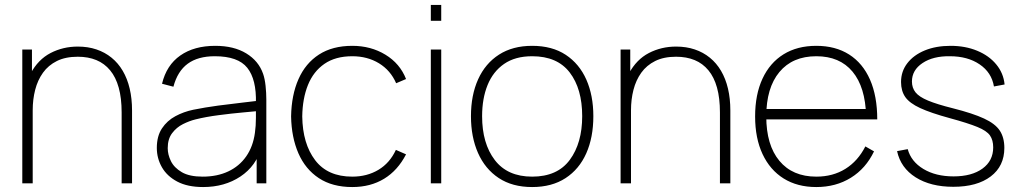

<svg xmlns="http://www.w3.org/2000/svg" viewBox="-20 -740 4115 775"><path d="M471 0V-286Q471 -344 459.2 -386.2Q447.5 -428.5 424.5 -456.2Q401.5 -484 368.8 -497.5Q336 -511 294 -511Q244.5 -511 209.8 -493.8Q175 -476.5 153.5 -446.5Q132 -416.5 122 -377.5Q112 -338.5 112 -295L73 -294Q73 -386.5 103.5 -443.2Q134 -500 184.2 -526Q234.5 -552 294 -552Q335 -552 369.2 -540.5Q403.5 -529 430.2 -507.2Q457 -485.5 475.5 -454Q494 -422.5 503.5 -382.2Q513 -342 513 -294V0ZM70 0V-540H109V-430H112V0Z M800 15Q737 15 695.5 -7Q654 -29 633.5 -65Q613 -101 613 -143Q613 -190.5 633.8 -221.8Q654.5 -253 688 -271Q721.5 -289 760 -297Q807 -306.5 860.8 -313.8Q914.5 -321 960 -326Q1005.5 -331 1028 -334L1013 -324Q1015.5 -419.5 978.2 -466.2Q941 -513 847 -513Q779 -513 737.8 -482.8Q696.5 -452.5 680 -390L634 -402Q652 -477 707.8 -516Q763.5 -555 849 -555Q924 -555 974 -524.5Q1024 -494 1042 -442Q1049 -422 1052 -393.5Q1055 -365 1055 -338V0H1016V-148L1036 -147Q1014.5 -70 950.5 -27.5Q886.5 15 800 15ZM798 -27Q856.5 -27 901.2 -48Q946 -69 973.8 -108.8Q1001.5 -148.5 1009 -204Q1013 -232 1013 -264Q1013 -296 1013 -310L1035 -293Q1008.5 -290.5 961.8 -286.2Q915 -282 863 -275.2Q811 -268.5 769 -258Q744.5 -252 718.5 -239Q692.5 -226 674.8 -202.5Q657 -179 657 -142Q657 -116 670 -89.5Q683 -63 713.8 -45Q744.5 -27 798 -27Z M1402 15Q1321.5 15 1267 -21Q1212.5 -57 1184.5 -121.2Q1156.5 -185.5 1155 -270Q1156.5 -356.5 1184.8 -420.5Q1213 -484.5 1267.5 -519.8Q1322 -555 1402 -555Q1477 -555 1535.8 -519.2Q1594.5 -483.5 1619 -421L1579 -404Q1556.5 -456 1509.8 -484.5Q1463 -513 1402 -513Q1334 -513 1289.5 -482.2Q1245 -451.5 1223 -396.8Q1201 -342 1200 -270Q1201.5 -160 1252 -93.5Q1302.5 -27 1402 -27Q1461.5 -27 1507.5 -54.5Q1553.5 -82 1578 -135L1619 -117Q1585.5 -52 1530.5 -18.5Q1475.5 15 1402 15Z M1719 -656V-720H1761V-656ZM1719 0V-540H1761V0Z M2128 15Q2048 15 1993 -21.5Q1938 -58 1909.5 -122.5Q1881 -187 1881 -271Q1881 -356 1910 -420Q1939 -484 1994.2 -519.5Q2049.5 -555 2128 -555Q2208.5 -555 2263.5 -518.8Q2318.5 -482.5 2346.8 -418.5Q2375 -354.5 2375 -271Q2375 -185.5 2346.5 -121.2Q2318 -57 2262.8 -21Q2207.5 15 2128 15ZM2128 -27Q2230 -27 2280 -94.8Q2330 -162.5 2330 -271Q2330 -381.5 2279.8 -447.2Q2229.5 -513 2128 -513Q2059.5 -513 2014.8 -482Q1970 -451 1948 -396.5Q1926 -342 1926 -271Q1926 -161 1977.2 -94Q2028.5 -27 2128 -27Z M2886 0V-286Q2886 -344 2874.2 -386.2Q2862.5 -428.5 2839.5 -456.2Q2816.5 -484 2783.8 -497.5Q2751 -511 2709 -511Q2659.5 -511 2624.8 -493.8Q2590 -476.5 2568.5 -446.5Q2547 -416.5 2537 -377.5Q2527 -338.5 2527 -295L2488 -294Q2488 -386.5 2518.5 -443.2Q2549 -500 2599.2 -526Q2649.5 -552 2709 -552Q2750 -552 2784.2 -540.5Q2818.5 -529 2845.2 -507.2Q2872 -485.5 2890.5 -454Q2909 -422.5 2918.5 -382.2Q2928 -342 2928 -294V0ZM2485 0V-540H2524V-430H2527V0Z M3275 15Q3198.5 15 3143.2 -19.5Q3088 -54 3058 -118Q3028 -182 3028 -270Q3028 -358.5 3057.8 -422.5Q3087.5 -486.5 3142.8 -520.8Q3198 -555 3275 -555Q3352.5 -555 3407.5 -520Q3462.5 -485 3491.8 -418.5Q3521 -352 3521 -258H3476V-272Q3473 -388.5 3421.2 -450.8Q3369.5 -513 3275 -513Q3179 -513 3126 -449.2Q3073 -385.5 3073 -270Q3073 -154.5 3126 -90.8Q3179 -27 3275 -27Q3342 -27 3392.5 -58.5Q3443 -90 3473 -149L3508 -129Q3475 -60 3414.5 -22.5Q3354 15 3275 15ZM3055 -258V-300H3495V-258Z M3828 14Q3736.5 14 3676 -24.2Q3615.5 -62.5 3601 -130L3644 -138Q3657.5 -88 3707.2 -58Q3757 -28 3829 -28Q3902.5 -28 3945.8 -59.5Q3989 -91 3989 -145Q3989 -174.5 3976 -193.2Q3963 -212 3925.2 -227.5Q3887.5 -243 3814 -263Q3737 -284 3694.2 -303.8Q3651.5 -323.5 3634.2 -348.2Q3617 -373 3617 -409Q3617 -452 3642.5 -485Q3668 -518 3713 -536.5Q3758 -555 3817 -555Q3876.5 -555 3924.2 -535.2Q3972 -515.5 4001.2 -480.2Q4030.5 -445 4035 -399L3992 -391Q3982.5 -447.5 3934.2 -480.2Q3886 -513 3814 -513Q3746.5 -514 3703.8 -485.5Q3661 -457 3661 -411Q3661 -385.5 3675.5 -367.2Q3690 -349 3726 -334Q3762 -319 3826 -303Q3907 -282.5 3952.2 -261.5Q3997.5 -240.5 4015.8 -212.5Q4034 -184.5 4034 -143Q4034 -69.5 3979 -27.8Q3924 14 3828 14Z"/></svg>

Font: Manrope ExtraLight
Style: Regular
Weight: 200
Designer: Mikhail Sharanda
Foundry: Mikhail Sharanda
Version: Version 4.505